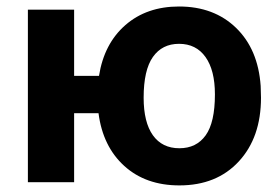

<svg xmlns="http://www.w3.org/2000/svg" viewBox="-20 -558 852 588"><path d="M207 -325.7H283.2Q298.8 -424.3 364 -481.2Q429.2 -538.1 528.3 -538.1Q635.3 -538.1 702.9 -472.7Q770.5 -407.2 778.3 -294.9L779.3 -258.8Q779.3 -137.2 711.4 -63.7Q643.6 9.8 529.3 9.8Q426.3 9.8 360.6 -49.8Q294.9 -109.4 281.7 -211.4H207V0H65.4V-528.3H207ZM419.9 -258.8Q419.9 -183.6 448.2 -143.8Q476.6 -104 529.3 -104Q581.5 -104 609.9 -143.6Q638.2 -183.1 638.2 -269Q638.2 -342.8 609.4 -383.3Q580.6 -423.8 528.3 -423.8Q476.6 -423.8 448.2 -383.5Q419.9 -343.3 419.9 -258.8Z"/></svg>

Font: RobotoInd
Style: Bold
Weight: 700
Designer: Google
Version: Version 2.001150; 2014